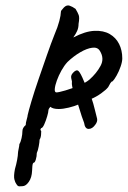

<svg xmlns="http://www.w3.org/2000/svg" viewBox="-20 -446 462 694"><path d="M244 -120Q243 -125 241 -133.5Q239 -142 240 -152Q236 -166 237.5 -172Q239 -178 244 -183Q256 -196 263.5 -189.5Q271 -183 284 -151Q293 -131 299.5 -117.5Q306 -104 311.5 -89Q317 -74 323 -49Q329 -27 331 -17Q333 -7 325 4Q314 20 300.5 20Q287 20 284 -2Q281 -9 275.5 -25.5Q270 -42 265 -59Q263 -67 255.5 -87Q248 -107 244 -120ZM61 227Q57 227 50.5 227.5Q44 228 39 219Q35 214 32 202.5Q29 191 34 165Q39 148 42 131.5Q45 115 45 107Q45 103 47.5 91.5Q50 80 50 75Q55 67 58 53Q61 39 61 28Q61 16 73 6Q73 -2 76.5 -14Q80 -26 80 -30Q83 -44 93.5 -79.5Q104 -115 119.5 -160Q135 -205 150 -248Q165 -291 177 -321Q189 -349 194.5 -370.5Q200 -392 200 -402Q200 -406 202 -408.5Q204 -411 211 -419Q221 -429 231.5 -425.5Q242 -422 253 -414Q261 -401 264.5 -391.5Q268 -382 264 -360Q264 -345 258.5 -333.5Q253 -322 248.5 -316Q244 -310 246 -311Q288 -333 321 -334.5Q354 -336 376.5 -323Q399 -310 410.5 -287Q422 -264 422 -235Q422 -223 416 -205.5Q410 -188 401.5 -173Q393 -158 387 -152Q383 -152 379 -145.5Q375 -139 371 -131Q363 -121 345.5 -108.5Q328 -96 310 -88.5Q292 -81 284 -84Q284 -84 281.5 -83Q279 -82 279 -77Q279 -75 264 -68.5Q249 -62 228.5 -57Q208 -52 192 -52Q171 -52 162 -60Q160 -58 157.5 -54Q155 -50 155 -47Q155 -41 150.5 -25.5Q146 -10 140 3.5Q134 17 129 17Q129 17 127 20Q125 23 129 28Q129 28 128.5 39.5Q128 51 123 59Q123 67 120 83Q117 99 113 107Q113 119 109.5 130.5Q106 142 102 142Q98 143 97 154.5Q96 166 96 171Q95 196 84 211.5Q73 227 61 227ZM184 -112Q192 -112 216 -119Q240 -126 265 -136.5Q290 -147 303 -158Q329 -181 343.5 -208Q358 -235 341 -262Q333 -276 313.5 -273.5Q294 -271 270 -257Q246 -243 224 -222Q212 -209 202 -191Q192 -173 185.5 -155Q179 -137 178 -124.5Q177 -112 184 -112Z"/></svg>

Font: Caveat Medium
Style: Regular
Weight: 500
Designer: Pablo Impallari
Foundry: Pablo Impallari
Version: Version 2.000